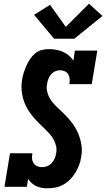

<svg xmlns="http://www.w3.org/2000/svg" viewBox="-20 -1008 573 1036"><path d="M237 8Q221 8 205.5 5.5Q190 3 176 -3.5Q162 -10 151 -20Q140 -30 132 -43L125 0H4L34 -181H155Q152 -167 153 -153Q154 -139 161 -128Q168 -117 180.5 -111.5Q193 -106 206 -106Q220 -106 234.5 -111.5Q249 -117 259 -128Q269 -139 275 -153Q281 -167 283 -181Q287 -201 282.5 -220Q278 -239 269 -255.5Q260 -272 247.5 -286Q235 -300 221.5 -313Q208 -326 194.5 -339Q181 -352 168.5 -366Q156 -380 145 -395Q134 -410 125 -426.5Q116 -443 109.5 -461Q103 -479 99.5 -498.5Q96 -518 96 -537.5Q96 -557 99 -577Q102 -597 108 -615.5Q114 -634 122 -652.5Q130 -671 141.5 -688.5Q153 -706 169 -719.5Q185 -733 204.5 -738Q224 -743 243 -743Q263 -743 282.5 -739.5Q302 -736 319 -728.5Q336 -721 350.5 -709Q365 -697 376 -681L384 -735H505L475 -554H354Q357 -568 356 -581.5Q355 -595 348.5 -606.5Q342 -618 329.5 -623.5Q317 -629 303 -629Q290 -629 277 -623Q264 -617 255 -606Q246 -595 241 -582Q236 -569 234 -555Q230 -535 234 -516Q238 -497 247 -480.5Q256 -464 268.5 -450Q281 -436 294.5 -423.5Q308 -411 321.5 -398Q335 -385 347.5 -371Q360 -357 371 -342Q382 -327 391 -310.5Q400 -294 406.5 -276Q413 -258 417 -239Q421 -220 421.5 -200.5Q422 -181 418 -161Q415 -139 407 -118Q399 -97 387.5 -77.5Q376 -58 359.5 -41Q343 -24 323 -12.5Q303 -1 281 3.5Q259 8 237 8ZM381 -799H272L164 -928L250 -982L335 -863L460 -988L533 -922Z"/></svg>

Font: Iosevka Slab Heavy Oblique
Style: Regular
Weight: 900
Italic angle: -9°
Monospace: yes
Designer: Belleve Invis
Foundry: Belleve Invis
Version: Version 11.1.1; ttfautohint (v1.8.3)